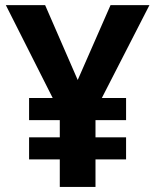

<svg xmlns="http://www.w3.org/2000/svg" viewBox="-20 -734 611 754"><path d="M285.2 -419.9 414.1 -713.9H566.9L379.9 -349.1H475.1V-262.2H355V-194.8H475.1V-107.9H355V0H214.8V-107.9H94.2V-194.8H214.8V-262.2H94.2V-349.1H187L2.9 -713.9H157.2Z"/></svg>

Font: Sahel FD
Style: Bold-FD
Weight: 700
Foundry: Saber Rastikerdar (saber.rastikerdar@gmail.com)
Version: Version 3.3.0